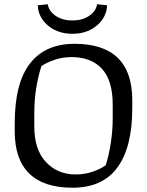

<svg xmlns="http://www.w3.org/2000/svg" viewBox="-20 -879 697 910"><path d="M323.7 10.7Q187.5 10.7 118.7 -56.4Q49.8 -123.5 49.8 -256.3V-294.9Q49.8 -484.9 122.1 -578.1Q194.3 -671.4 333.5 -671.4Q469.2 -671.4 538.1 -604.7Q606.9 -538.1 606.9 -403.8V-365.7Q606.9 -181.6 536.6 -85.4Q466.3 10.7 323.7 10.7ZM514.2 -382.3Q514.2 -497.6 463.1 -553Q412.1 -608.4 318.8 -608.4Q275.4 -608.4 236.8 -595Q198.2 -581.5 176.3 -565.4Q161.6 -520.5 152.1 -464.6Q142.6 -408.7 142.6 -343.3V-278.3Q142.6 -170.4 197.5 -111.3Q252.4 -52.2 338.4 -52.2Q381.3 -52.2 419.2 -65.2Q457 -78.1 481 -95.7Q496.6 -144.5 505.4 -203.1Q514.2 -261.7 514.2 -317.4ZM487.3 -854Q487.3 -829.6 476.1 -805.4Q464.8 -781.2 443.8 -762Q422.9 -742.7 392.3 -730.7Q361.8 -718.8 323.2 -718.8Q284.7 -718.8 254.2 -730.7Q223.6 -742.7 202.6 -762Q181.6 -781.2 170.4 -805.4Q159.2 -829.6 159.2 -854L206.5 -858.9Q206.5 -852.1 212.4 -839.1Q218.3 -826.2 231.7 -813.5Q245.1 -800.8 267.6 -791.5Q290 -782.2 323.2 -782.2Q356.4 -782.2 378.9 -791.5Q401.4 -800.8 414.8 -813.5Q428.2 -826.2 434.1 -839.1Q439.9 -852.1 439.9 -858.9Z"/></svg>

Font: Noticia Text
Style: Regular
Weight: 400
Designer: JM Sole
Foundry: JM Sole
Version: Version 1.003